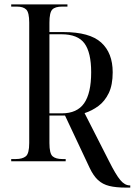

<svg xmlns="http://www.w3.org/2000/svg" viewBox="-20 -734 613 874"><path d="M554 120Q508 120 477.5 112.5Q447 105 426 85.5Q405 66 388 30L276 -208H205V-83Q205 -35 219.5 -22.5Q234 -10 264 -10H279V0H31V-10H52Q82 -10 97.5 -22.5Q113 -35 113 -83V-631Q113 -677 99.5 -690.5Q86 -704 57 -704H31V-714H287V-704H263Q231 -704 218 -690.5Q205 -677 205 -631V-588H269Q388 -588 440.5 -540.5Q493 -493 493 -405Q493 -347 475 -310Q457 -273 428 -251.5Q399 -230 365 -219L476 -1Q507 61 527.5 85.5Q548 110 571 110H573V120ZM261 -218Q331 -218 363 -264Q395 -310 395 -405Q395 -495 364.5 -536.5Q334 -578 260 -578H205V-218Z"/></svg>

Font: Noto Serif Display Condensed
Style: Regular
Weight: 400
Width: 3
Designer: Monotype Design Team
Foundry: Monotype Imaging Inc.
Version: Version 2.009